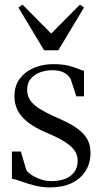

<svg xmlns="http://www.w3.org/2000/svg" viewBox="-20 -808 446 838"><path d="M198.5 10Q163 10 130.5 1.5Q98 -7 72.8 -16.2Q47.5 -25.5 32 -28V-146.5H71L94 -68.5Q97 -59.5 113.5 -47.5Q130 -35.5 154 -26.5Q178 -17.5 203.5 -17.5Q238 -17.5 263.8 -27.2Q289.5 -37 304.2 -57Q319 -77 319 -107Q319 -133 303.8 -153.2Q288.5 -173.5 258 -192Q227.5 -210.5 180.5 -230Q133.5 -250 103 -273.5Q72.5 -297 57.8 -325Q43 -353 43 -387Q43 -433.5 66.5 -464.8Q90 -496 128.5 -512Q167 -528 210.5 -528Q250.5 -528 276.5 -521.8Q302.5 -515.5 319 -508.5Q335.5 -501.5 346.5 -499V-387.5H313L288.5 -463Q284.5 -471 275.2 -480Q266 -489 249.5 -495.2Q233 -501.5 206 -501.5Q182.5 -501.5 157.8 -493.2Q133 -485 115.8 -466.2Q98.5 -447.5 98.5 -416Q98.5 -388 113.5 -368Q128.5 -348 154 -332.5Q179.5 -317 210 -303Q242 -289 271.5 -274.5Q301 -260 324.2 -242Q347.5 -224 361.2 -199.8Q375 -175.5 375 -142Q375 -95.5 353.2 -61.2Q331.5 -27 292 -8.5Q252.5 10 198.5 10ZM172.5 -588.5 60.5 -775 78 -788 203.5 -661.5 329 -788 346.5 -775 234.5 -588.5Z"/></svg>

Font: Merriweather 120pt Light
Style: Regular
Weight: 300
Version: Version 2.100